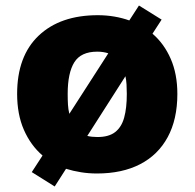

<svg xmlns="http://www.w3.org/2000/svg" viewBox="-20 -618 705 695"><path d="M622 -278Q622 -186 587 -121.5Q552 -57 487 -23.5Q422 10 331 10Q301 10 273 5.5Q245 1 219 -7L178 57L95 5L134 -55Q91 -92 66.5 -148Q42 -204 42 -278Q42 -415 120 -489Q198 -563 334 -563Q365 -563 394 -558Q423 -553 448 -544L483 -598L565 -547L532 -496Q574 -460 598 -405Q622 -350 622 -278ZM225 -278Q225 -257 226 -239.5Q227 -222 231 -206L372 -425Q363 -428 353 -429.5Q343 -431 332 -431Q273 -431 249 -392.5Q225 -354 225 -278ZM439 -278Q439 -296 438 -312.5Q437 -329 434 -342L296 -126Q304 -124 313.5 -123Q323 -122 333 -122Q374 -122 397 -140Q420 -158 429.5 -192.5Q439 -227 439 -278Z"/></svg>

Font: Noto Sans Hebrew Thin Black
Style: Regular
Weight: 900
Version: Version 3.001